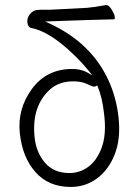

<svg xmlns="http://www.w3.org/2000/svg" viewBox="-20 -727 540 760"><path d="M260 13Q173 13 121 -45Q69 -103 58.5 -199Q48 -295 106 -374.5Q164 -454 266 -454Q299 -454 324 -441L346 -428L330 -448Q280 -509 219 -557Q158 -605 105 -616Q91 -618 88.5 -637Q86 -656 98.5 -671Q111 -686 126 -687.5Q141 -689 155 -688.5Q169 -688 189 -689L324 -696Q351 -698 399 -707H401Q411 -707 422 -689Q433 -671 434 -662Q435 -653 433.5 -651.5Q432 -650 411.5 -650Q391 -650 334 -648L159 -642L178 -633Q341 -557 409 -410Q441 -341 449.5 -259.5Q458 -178 434.5 -117Q411 -56 365 -21.5Q319 13 260 13ZM255 -42Q295 -42 328.5 -66Q362 -90 381 -138.5Q400 -187 394 -257L392 -276Q385 -342 365 -389Q358 -384 352 -384Q346 -384 324.5 -394.5Q303 -405 270 -405Q214 -405 178 -373Q104 -306 117 -183Q123 -124 158 -83Q193 -42 255 -42Z"/></svg>

Font: LXGW WenKai Mono TC Light
Style: Regular
Weight: 300
Designer: LXGW / Fontworks Inc.
Foundry: LXGW / Fontworks Inc.
Version: Version 1.330